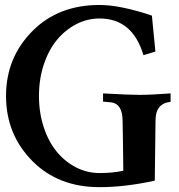

<svg xmlns="http://www.w3.org/2000/svg" viewBox="-20 -755 724 777"><path d="M382.8 -680.2Q333 -680.2 288.3 -657Q243.7 -633.8 210.2 -593.3Q176.8 -552.7 157.2 -493.9Q137.7 -435.1 137.7 -366.7Q137.7 -298.3 157.2 -239.5Q176.8 -180.7 210.2 -140.4Q243.7 -100.1 288.3 -77.4Q333 -54.7 382.8 -54.7Q435.5 -54.7 479 -64Q478.5 -97.7 477.8 -166.3Q477.1 -234.9 476.1 -268.6Q474.6 -335.4 429.7 -340.8Q412.1 -342.3 397 -343.8V-377Q503.4 -371.1 543 -371.1Q590.8 -371.1 670.4 -377V-342.8Q609.9 -336.9 609.4 -268.6L606.4 -23.9Q485.8 2.4 382.8 2.4Q216.8 2.4 112.3 -102.1Q4.4 -210 4.4 -366.7Q4.4 -522.5 112.3 -630.4Q216.8 -734.9 382.8 -734.9Q466.3 -734.9 594.7 -691.9Q608.9 -547.9 608.9 -546.4L560.5 -531.7Q516.6 -680.2 382.8 -680.2Z"/></svg>

Font: Flanker
Style: Bold
Weight: 700
Designer: Flanker
Foundry: Flanker
Version: Version 2.021